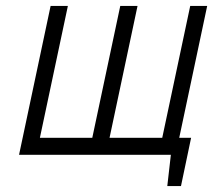

<svg xmlns="http://www.w3.org/2000/svg" viewBox="-20 -520 716 645"><path d="M554 -57 542 0H554L542 105H588L622 -57ZM619 -500 525 -57H348L442 -500H384L290 -57H114L208 -500H150L44 0H570L676 -500Z"/></svg>

Font: Advent Pro
Style: Italic
Weight: 400
Italic angle: -12°
Designer: VivaRado, Andreas Kalpakidis
Foundry: VivaRado, Andreas Kalpakidis
Version: Version 3.000